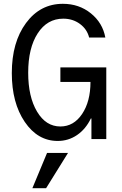

<svg xmlns="http://www.w3.org/2000/svg" viewBox="-20 -730 640 1008"><path d="M455 -300H297V-376H538V0H460V-108H457Q430 -52 384.5 -21Q339 10 283 10Q178 10 110 -90Q42 -190 42 -346Q42 -508 116.5 -609Q191 -710 310 -710Q395 -710 457 -660Q519 -610 533 -533H448Q437 -577 399.5 -604.5Q362 -632 312 -632Q228 -632 178 -555Q128 -478 128 -348Q128 -222 174.5 -144Q221 -66 297 -66Q367 -66 411 -131.5Q455 -197 455 -300ZM337 73 222 258H150L227 73Z"/></svg>

Font: CommitMono
Style: 450Regular
Weight: 450
Designer: Eigil Nikolajsen
Foundry: Eigil Nikolajsen
Version: Version 1.002